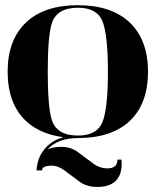

<svg xmlns="http://www.w3.org/2000/svg" viewBox="-20 -533 616 748"><path d="M283.2 -4.9Q357.4 -4.9 378.9 -56.6Q400.4 -109.4 400.4 -253.9Q400.4 -398.4 378.9 -451.2Q357.4 -502.9 283.2 -502.9Q199.2 -502.9 180.7 -438.5Q166 -386.7 166 -253.9Q166 -121.1 180.7 -69.3Q199.2 -4.9 283.2 -4.9ZM227.5 1.5Q135.7 -10.3 80.1 -62.5Q9.8 -129.9 9.8 -253.9Q9.8 -377 81.1 -445.3Q152.3 -512.7 283.2 -512.7Q414.1 -512.7 485.4 -445.3Q556.6 -377 556.6 -253.9Q556.6 -129.9 486.3 -62.5Q415 4.9 283.2 4.9Q205.1 4.9 165 49.3Q186 39.1 217.8 39.1Q255.9 39.1 282.2 58.6L347.7 107.4Q371.6 123 397.9 123Q437.5 123 437.5 88.9H453.1Q454.1 96.2 454.1 103.5Q454.1 195.3 358.4 195.3Q321.3 195.3 293.9 177.7L228.5 128.9Q203.6 112.3 182.6 112.3Q143.6 112.3 143.6 130.9H122.1Q124 101.1 135.7 75.2Q164.6 18.1 227.5 1.5Z"/></svg>

Font: spinweradC
Style: Bold
Weight: 700
Width: 7
Version: Version 0.3